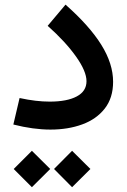

<svg xmlns="http://www.w3.org/2000/svg" viewBox="-20 -546 539 814"><path d="M38.1 170.4 115.2 93.3 192.9 170.4 115.2 247.6ZM209 170.4 285.6 93.3 363.3 170.4 285.6 247.6ZM459.5 -199.2Q459.5 -130.9 424.1 -85.7Q388.7 -40.5 328.6 -18.6Q268.6 3.4 193.8 3.4Q121.1 3.4 36.6 -18.1L63 -130.4Q99.1 -122.6 130.6 -118.9Q162.1 -115.2 190.9 -115.2Q264.2 -115.2 305.4 -137.2Q346.7 -159.2 346.7 -201.7Q346.7 -243.7 302.2 -306.4Q257.8 -369.1 182.1 -436.5L257.8 -526.4Q359.4 -436.5 409.4 -356.2Q459.5 -275.9 459.5 -199.2Z"/></svg>

Font: Estedad-FD SemiBold
Style: Regular
Weight: 600
Designer: Amin Abedi
Version: Version 7.3